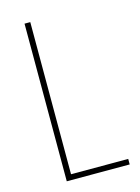

<svg xmlns="http://www.w3.org/2000/svg" viewBox="-110 -870 611 840"><g transform="rotate(-15 195.5 -450.0)"><path d="M86 -93V-807H112V-118H371V-93Z"/></g></svg>

Font: Noto Sans Kannada UI Condensed Thin
Style: Regular
Weight: 100
Width: 3
Designer: Jelle Bosma - Monotype Design Team
Foundry: Monotype Imaging Inc.
Version: Version 2.005; ttfautohint (v1.8.4.7-5d5b)